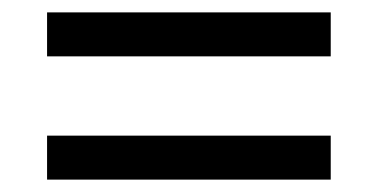

<svg xmlns="http://www.w3.org/2000/svg" viewBox="-20 -507 612 310"><path d="M56 -416V-487H514V-416ZM56 -217V-288H514V-217Z"/></svg>

Font: Noto Sans Georgian
Style: Regular
Weight: 400
Designer: Monotype Design Team, Akaki Razmadze
Foundry: Google LLC
Version: Version 2.002